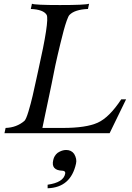

<svg xmlns="http://www.w3.org/2000/svg" viewBox="-20 -713 707 1028"><path d="M655 -181 567 0H4L10 -28Q69 -30 111 -66Q120 -75 132.5 -116.5Q145 -158 155 -201Q165 -244 174.5 -289Q184 -334 185 -337Q245 -603 230 -633Q213 -662 145 -665L151 -693Q166 -686 301 -686Q437 -686 457 -693L451 -665Q380 -662 352 -633Q346 -627 337.5 -603Q329 -579 321 -549.5Q313 -520 304 -482.5Q295 -445 288.5 -417.5Q282 -390 276.5 -364Q271 -338 271 -337Q270 -332 266 -312Q262 -292 256.5 -264.5Q251 -237 244 -204.5Q237 -172 230.5 -140.5Q224 -109 218.5 -83.5Q213 -58 210 -42.5Q207 -27 207 -28H227Q247 -28 271 -28Q295 -28 316 -28Q441 -28 503 -56Q565 -84 629 -181ZM235 295V276Q320 264 329 217Q332 202 314 201Q252 199 265 144Q270 120 289 105Q312 90 334 90Q362 90 377 111Q393 138 387 163Q359 291 235 295Z"/></svg>

Font: GFS Artemisia
Style: Italic
Weight: 400
Italic angle: -12°
Designer: Takis Katsoulidis and George D. Matthiopoulos
Foundry: George Matthiopoulos and Takis Katsoulidis
Version: Version 1.0